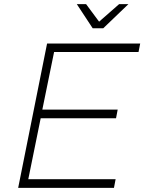

<svg xmlns="http://www.w3.org/2000/svg" viewBox="-20 -910 699 930"><path d="M651 -658H242L185 -379H550L542 -337H177L117 -42H540L532 0H68L208 -699H659ZM557 -890H602L480 -773H429L352 -890H397L460 -805Z"/></svg>

Font: Gontserrat ExtraLight
Style: Italic
Weight: 275
Italic angle: -11.3°
Designer: Julieta Ulanovsky
Foundry: Julieta Ulanovsky
Version: Version 6.001